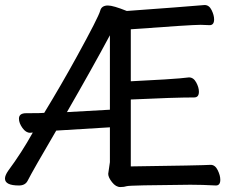

<svg xmlns="http://www.w3.org/2000/svg" viewBox="-22 -736 942 772"><path d="M247.1 -285.2 419.9 -294.9V-594.2Q350.1 -463.9 247.1 -285.2ZM461.9 16.1Q443.8 16.1 428.5 -3.4Q413.1 -22.9 413.1 -37.1L419.9 -84V-224.1L204.1 -210.9Q110.8 -51.8 88.9 -8.8Q79.1 9.8 54.2 9.8Q-2 9.8 -2 -18.1Q-2 -30.8 11.2 -49.8Q64.9 -122.1 109.9 -203.1L99.1 -202.1Q82 -202.1 68.1 -221.7Q54.2 -241.2 54.2 -258.8Q54.2 -280.8 83 -280.8Q147 -280.8 155.8 -282.2Q225.1 -396 287.1 -508.8Q374 -667 380.9 -692.9Q386.2 -713.9 412.1 -713.9Q433.1 -713.9 487.8 -691.9Q710 -708 800.8 -715.8Q818.8 -715.8 828.9 -695.3Q838.9 -674.8 838.9 -658.2Q838.9 -634.8 820.8 -634.8L785.2 -636.2Q746.1 -636.2 503.9 -618.2V-409.2Q675.8 -418 700 -420.9Q724.1 -423.8 737.8 -424.8Q755.9 -424.8 766.8 -404.8Q777.8 -384.8 777.8 -367.2Q777.8 -344.2 758.8 -344.2Q679.2 -344.2 503.9 -335.9V-66.9Q788.1 -70.8 825.2 -73.2Q842.8 -73.2 853.3 -52Q863.8 -30.8 863.8 -13.2Q863.8 9.8 846.2 9.8Q792 6.8 743.2 6.8Q499 8.8 488 12.5Q477.1 16.1 461.9 16.1Z"/></svg>

Font: LXGW WenKai Screen
Style: Regular
Weight: 400
Designer: LXGW / Fontworks Inc.
Foundry: LXGW / Fontworks Inc.
Version: Version 1.510;January 18,2025